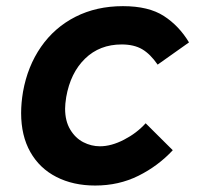

<svg xmlns="http://www.w3.org/2000/svg" viewBox="-20 -578 640 609"><path d="M47 -219.5Q47 -251 53 -287Q67.5 -368 110.2 -429.5Q153 -491 219.5 -524.8Q286 -558.5 370 -558.5Q451.5 -558.5 499.8 -527.2Q548 -496 579.5 -443.5L480 -373Q457 -406.5 431 -421.8Q405 -437 366 -437Q296 -437 249.8 -392Q203.5 -347 190 -270Q186.5 -247.5 186.5 -233.5Q186.5 -194 202.8 -167Q219 -140 244.2 -127Q269.5 -114 297 -114Q333 -114 373.2 -134.8Q413.5 -155.5 442 -187L528 -101.5Q481.5 -51.5 419.2 -20.5Q357 10.5 282 10.5Q212 10.5 158.8 -16.8Q105.5 -44 76.2 -95.8Q47 -147.5 47 -219.5Z"/></svg>

Font: JuliaMono ExtraBold
Style: Italic
Weight: 800
Italic angle: -9°
Monospace: yes
Designer: cormullion
Foundry: corm
Version: Version 0.057; ttfautohint (v1.8.4)